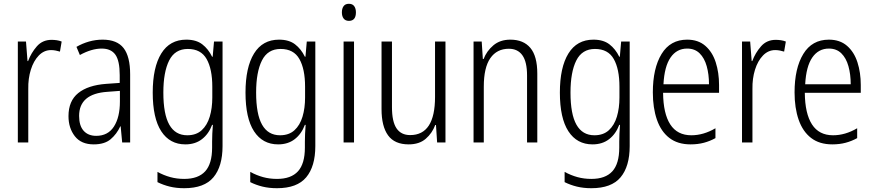

<svg xmlns="http://www.w3.org/2000/svg" viewBox="-20 -751 4604 1012"><path d="M252 -541Q265 -541 279 -539Q293 -537 305 -532L296 -479Q286 -482 274 -484.5Q262 -487 249 -487Q212 -487 184.5 -458.5Q157 -430 142.5 -383.5Q128 -337 129 -282V0H74V-532H117L125 -429H128Q144 -472 174 -506.5Q204 -541 252 -541Z M521 -542Q597 -542 631.5 -497.5Q666 -453 666 -359V0H624L616 -85H614Q595 -44 563 -17Q531 10 474 10Q408 10 374.5 -33Q341 -76 341 -139Q341 -219 392.5 -260.5Q444 -302 540 -309L611 -314V-355Q611 -431 588 -463Q565 -495 516 -495Q463 -495 401 -461L383 -504Q414 -522 449 -532Q484 -542 521 -542ZM546 -267Q397 -257 397 -140Q397 -88 421 -61.5Q445 -35 487 -35Q549 -35 580.5 -84Q612 -133 612 -216V-272Z M962 -542Q1014 -542 1046 -517.5Q1078 -493 1098 -452H1101L1108 -532H1153V19Q1153 126 1105 183.5Q1057 241 951 241Q909 241 874.5 232.5Q840 224 810 209V155Q843 173 877.5 182.5Q912 192 951 192Q1025 192 1061.5 152Q1098 112 1098 27V-4Q1098 -24 1099 -46Q1100 -68 1102 -93H1098Q1080 -45 1044.5 -17.5Q1009 10 957 10Q875 10 830 -59Q785 -128 785 -263Q785 -396 830 -469Q875 -542 962 -542ZM970 -493Q902 -493 871.5 -432Q841 -371 841 -263Q841 -149 872.5 -93.5Q904 -38 967 -38Q1014 -38 1043 -64.5Q1072 -91 1085.5 -136Q1099 -181 1099 -237V-294Q1099 -387 1069 -440Q1039 -493 970 -493Z M1451 -542Q1503 -542 1535 -517.5Q1567 -493 1587 -452H1590L1597 -532H1642V19Q1642 126 1594 183.5Q1546 241 1440 241Q1398 241 1363.5 232.5Q1329 224 1299 209V155Q1332 173 1366.5 182.5Q1401 192 1440 192Q1514 192 1550.5 152Q1587 112 1587 27V-4Q1587 -24 1588 -46Q1589 -68 1591 -93H1587Q1569 -45 1533.5 -17.5Q1498 10 1446 10Q1364 10 1319 -59Q1274 -128 1274 -263Q1274 -396 1319 -469Q1364 -542 1451 -542ZM1459 -493Q1391 -493 1360.5 -432Q1330 -371 1330 -263Q1330 -149 1361.5 -93.5Q1393 -38 1456 -38Q1503 -38 1532 -64.5Q1561 -91 1574.5 -136Q1588 -181 1588 -237V-294Q1588 -387 1558 -440Q1528 -493 1459 -493Z M1819 -731Q1838 -731 1847 -718.5Q1856 -706 1856 -686Q1856 -641 1819 -641Q1801 -641 1791.5 -653Q1782 -665 1782 -686Q1782 -706 1791 -718.5Q1800 -731 1819 -731ZM1846 -532V0H1791V-532Z M2328 -532V0H2284L2278 -92H2274Q2258 -49 2224 -19.5Q2190 10 2134 10Q2060 10 2025.5 -37.5Q1991 -85 1991 -176V-532H2046V-186Q2046 -110 2070 -74.5Q2094 -39 2142 -39Q2273 -39 2273 -240V-532Z M2670 -542Q2739 -542 2775.5 -498.5Q2812 -455 2812 -363V0H2758V-353Q2758 -425 2733.5 -459.5Q2709 -494 2662 -494Q2599 -494 2564.5 -444.5Q2530 -395 2530 -294V0H2476V-532H2519L2525 -440H2529Q2545 -482 2580.5 -512Q2616 -542 2670 -542Z M3108 -542Q3160 -542 3192 -517.5Q3224 -493 3244 -452H3247L3254 -532H3299V19Q3299 126 3251 183.5Q3203 241 3097 241Q3055 241 3020.5 232.5Q2986 224 2956 209V155Q2989 173 3023.5 182.5Q3058 192 3097 192Q3171 192 3207.5 152Q3244 112 3244 27V-4Q3244 -24 3245 -46Q3246 -68 3248 -93H3244Q3226 -45 3190.5 -17.5Q3155 10 3103 10Q3021 10 2976 -59Q2931 -128 2931 -263Q2931 -396 2976 -469Q3021 -542 3108 -542ZM3116 -493Q3048 -493 3017.5 -432Q2987 -371 2987 -263Q2987 -149 3018.5 -93.5Q3050 -38 3113 -38Q3160 -38 3189 -64.5Q3218 -91 3231.5 -136Q3245 -181 3245 -237V-294Q3245 -387 3215 -440Q3185 -493 3116 -493Z M3602 -542Q3660 -542 3697.5 -509.5Q3735 -477 3752.5 -422.5Q3770 -368 3770 -303V-262H3475Q3476 -152 3513 -95Q3550 -38 3624 -38Q3688 -38 3751 -75V-23Q3722 -7 3690 1.5Q3658 10 3620 10Q3552 10 3508 -24Q3464 -58 3442.5 -120Q3421 -182 3421 -264Q3421 -391 3467 -466.5Q3513 -542 3602 -542ZM3602 -495Q3547 -495 3514.5 -448Q3482 -401 3477 -307H3717Q3717 -359 3705 -402Q3693 -445 3667.5 -470Q3642 -495 3602 -495Z M4069 -541Q4082 -541 4096 -539Q4110 -537 4122 -532L4113 -479Q4103 -482 4091 -484.5Q4079 -487 4066 -487Q4029 -487 4001.5 -458.5Q3974 -430 3959.5 -383.5Q3945 -337 3946 -282V0H3891V-532H3934L3942 -429H3945Q3961 -472 3991 -506.5Q4021 -541 4069 -541Z M4349 -542Q4407 -542 4444.5 -509.5Q4482 -477 4499.5 -422.5Q4517 -368 4517 -303V-262H4222Q4223 -152 4260 -95Q4297 -38 4371 -38Q4435 -38 4498 -75V-23Q4469 -7 4437 1.5Q4405 10 4367 10Q4299 10 4255 -24Q4211 -58 4189.5 -120Q4168 -182 4168 -264Q4168 -391 4214 -466.5Q4260 -542 4349 -542ZM4349 -495Q4294 -495 4261.5 -448Q4229 -401 4224 -307H4464Q4464 -359 4452 -402Q4440 -445 4414.5 -470Q4389 -495 4349 -495Z"/></svg>

Font: Noto Sans Sinhala Condensed Light
Style: Regular
Weight: 300
Width: 3
Designer: Jelle Bosma - Monotype Design Team
Foundry: Monotype Imaging Inc.
Version: Version 2.006; ttfautohint (v1.8.4.7-5d5b)